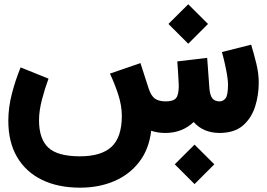

<svg xmlns="http://www.w3.org/2000/svg" viewBox="-20 -617 1239 891"><path d="M791 145.5 882.8 54.2 974.6 145.5 882.8 237.3ZM761.7 -505.9 853.5 -597.2 945.3 -505.9 853.5 -414.1ZM747.6 0Q710.9 0 681.6 -10.3Q671.4 76.2 625.7 135Q580.1 193.8 509.3 223.9Q438.5 253.9 352.1 253.9Q249.5 253.9 174.8 217.5Q100.1 181.2 59.3 111.8Q18.6 42.5 18.6 -56.6Q18.6 -118.7 35.2 -182.4Q51.8 -246.1 75.7 -304.2L205.1 -252Q188 -206.1 174.6 -154.3Q161.1 -102.5 161.1 -59.1Q161.1 27.8 204.3 68.1Q247.6 108.4 350.6 108.4Q449.7 108.4 497.3 64.5Q544.9 20.5 545.4 -78.1Q545.4 -127 528.6 -178.5Q511.7 -230 490.2 -275.4L631.8 -324.2L669.9 -206.1Q680.7 -173.3 697.8 -160.2Q714.8 -147 748.5 -146.5Q784.2 -146.5 796.9 -161.6Q809.6 -176.8 809.6 -219.2Q809.6 -225.6 808.3 -246.3Q807.1 -267.1 805.7 -291.3Q804.2 -315.4 802.7 -332L941.4 -348.6L951.7 -207.5Q954.1 -175.3 965.3 -160.9Q976.6 -146.5 999.5 -146.5Q1014.6 -146.5 1026.4 -160.4Q1038.1 -174.3 1038.1 -225.6Q1038.1 -243.2 1033.7 -269.3Q1029.3 -295.4 1022.9 -323.7Q1016.6 -352.1 1009.8 -375.5L1145.5 -409.7Q1158.2 -368.2 1169.4 -322.5Q1180.7 -276.9 1180.7 -232.9Q1180.7 -174.8 1163.6 -121.6Q1146.5 -68.4 1107.2 -34.4Q1067.9 -0.5 1000 0Q923.3 0 878.9 -50.8Q825.2 0 747.6 0Z"/></svg>

Font: Vazir Black FD-WOL
Style: Black-FD-WOL
Weight: 900
Designer: Saber Rastikerdar
Foundry: Saber Rastikerdar
Version: Version 30.0.0